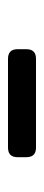

<svg xmlns="http://www.w3.org/2000/svg" viewBox="165 -935 110 480"><g transform="rotate(90 220.0 -695.0)"><path d="M127 -660Q103 -660 103 -684V-706Q103 -730 127 -730H349Q373 -730 373 -706V-684Q373 -660 349 -660Z"/></g></svg>

Font: Pitagon Sans Text
Style: Regular
Weight: 400
Designer: Travis Tran
Foundry: Pitagon
Version: Version 1.001; ttfautohint (v1.8.4.7-5d5b);gftools[0.9.26]